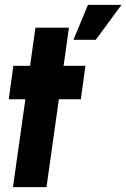

<svg xmlns="http://www.w3.org/2000/svg" viewBox="-20 -771 520 791"><path d="M313 -362H222.5L171.5 0H33.5L84.5 -362H16L35 -500H104L126 -657H264L242 -500H332ZM282.5 -607 342.5 -751H480.5L374.5 -607Z"/></svg>

Font: Urbanist ExtraBold
Style: Italic
Weight: 800
Italic angle: -8°
Designer: Corey Hu
Foundry: Corey Hu
Version: Version 1.321; ttfautohint (v1.8.4.7-5d5b)